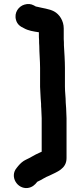

<svg xmlns="http://www.w3.org/2000/svg" viewBox="-20 -739 401 958"><path d="M180 -400V-306C180 -286 183 -265 183 -247C184 -239 184 -230 185 -221C185 -212 185 -204 186 -196C186 -180 188 -165 188 -149V18C184 20 180 22 177 23C151 34 134 47 109 58C94 65 82 76 71 89L63 99C27 142 66 205 118 199C140 196 154 184 166 168C189 158 203 146 227 137C263 119 312 104 312 50V-149C312 -166 310 -182 310 -199C309 -208 309 -217 308 -227C308 -255 304 -278 304 -307V-400C304 -436 301 -477 299 -512C299 -523 299 -534 298 -544V-597C298 -636 276 -668 250 -682C226 -695 193 -698 162 -706C161 -706 159 -706 158 -707L149 -712C134 -720 119 -721 102 -716C74 -708 49 -677 60 -639C66 -618 80 -607 100 -598C121 -586 147 -582 174 -578V-566C174 -558 174 -549 175 -538C175 -529 175 -519 176 -510C176 -475 180 -436 180 -400Z"/></svg>

Font: Electronic
Style: Thk
Weight: 900
Version: Version 1.011